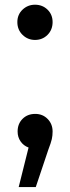

<svg xmlns="http://www.w3.org/2000/svg" viewBox="-20 -704 291 799"><path d="M52.2 -612.2Q52.2 -643.3 73.9 -663.9Q95.6 -684.4 125.6 -684.4Q156.7 -684.4 177.8 -663.9Q198.9 -643.3 198.9 -612.2Q198.9 -580 177.8 -558.9Q156.7 -537.8 125.6 -537.8Q95.6 -537.8 73.9 -558.9Q52.2 -580 52.2 -612.2ZM198.9 -156.7Q198.9 -140 195.6 -125Q192.2 -110 181.1 -81.1L128.9 74.4H57.8L98.9 -90Q77.8 -97.8 65.6 -115.6Q53.3 -133.3 53.3 -156.7Q53.3 -188.9 73.9 -209.4Q94.4 -230 126.7 -230Q157.8 -230 178.3 -208.9Q198.9 -187.8 198.9 -156.7Z"/></svg>

Font: Paperlogy 5 Medium
Style: Regular
Weight: 500
Designer: redesigned by Lee Juim, glyphs from Gmarket Sans & Montserrat
Foundry: PT&
Version: Version 1.001